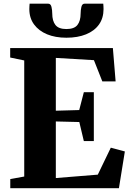

<svg xmlns="http://www.w3.org/2000/svg" viewBox="-20 -998 693 1018"><path d="M108.5 -62V-677.5L34 -693V-743H578.5L593 -566.5H522.5L478 -679L276 -691V-411L400 -414.5L424.5 -509H477.5V-250H424.5L400.5 -351L276 -354V-54L498.5 -72L567.5 -215L642 -195L610.5 0H34.5V-48.5ZM235.5 -978.5Q249 -978.5 253 -961.2Q257 -944 257 -926.5Q257 -887 274 -865.5Q291 -844 332 -844Q373.5 -844 390.5 -865.5Q407.5 -887 407.5 -926.5Q407.5 -944 411.5 -961.2Q415.5 -978.5 428.5 -978.5H527.5Q528 -971.5 528.5 -964.5Q529 -957.5 529 -950Q529 -902 504.8 -868Q480.5 -834 436.2 -816Q392 -798 332 -798Q273.5 -798 229.5 -816.2Q185.5 -834.5 160.5 -868.5Q135.5 -902.5 135.5 -950Q135.5 -957.5 136 -964.5Q136.5 -971.5 137 -978.5Z"/></svg>

Font: Merriweather 60pt ExtraBold
Style: Regular
Weight: 800
Version: Version 2.100